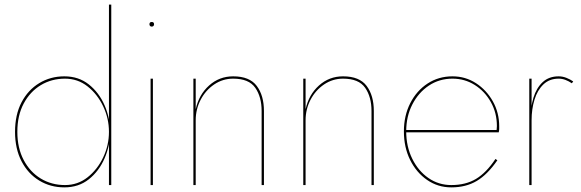

<svg xmlns="http://www.w3.org/2000/svg" viewBox="-20 -800 2513 830"><path d="M451 -780V0H461V-780ZM45 -230Q45 -157 73 -103Q101 -49 149.5 -19.5Q198 10 258 10Q320 10 364 -25Q408 -60 432 -115.5Q456 -171 456 -230Q456 -290 432 -345Q408 -400 364 -435Q320 -470 258 -470Q198 -470 149.5 -440.5Q101 -411 73 -357.5Q45 -304 45 -230ZM55 -230Q55 -301 82.5 -352.5Q110 -404 156.5 -432Q203 -460 261 -460Q316 -460 358.5 -426.5Q401 -393 426 -340.5Q451 -288 451 -230Q451 -172 426 -119.5Q401 -67 358.5 -33.5Q316 0 261 0Q203 0 156.5 -28Q110 -56 82.5 -108Q55 -160 55 -230Z M626 -695Q626 -691 628.5 -688Q631 -685 636 -685Q641 -685 643.5 -688Q646 -691 646 -695Q646 -700 643.5 -702.5Q641 -705 636 -705Q631 -705 628.5 -702.5Q626 -700 626 -695ZM631 -460V0H641V-460Z M1111 -320V0H1121V-320Q1121 -387 1090 -428.5Q1059 -470 988 -470Q928 -470 884 -430.5Q840 -391 826 -328V-460H816V0H826V-280Q826 -328 847.5 -369Q869 -410 906 -435Q943 -460 988 -460Q1056 -460 1083.5 -420.5Q1111 -381 1111 -320Z M1586 -320V0H1596V-320Q1596 -387 1565 -428.5Q1534 -470 1463 -470Q1403 -470 1359 -430.5Q1315 -391 1301 -328V-460H1291V0H1301V-280Q1301 -328 1322.5 -369Q1344 -410 1381 -435Q1418 -460 1463 -460Q1531 -460 1558.5 -420.5Q1586 -381 1586 -320Z M1931 10Q1994 10 2040.5 -17.5Q2087 -45 2130 -107L2122 -113Q2082 -53 2037.5 -26.5Q1993 0 1931 0Q1876 0 1832 -30.5Q1788 -61 1762 -114Q1736 -167 1736 -232Q1736 -297 1762.5 -348.5Q1789 -400 1834 -430Q1879 -460 1936 -460Q1989 -460 2032.5 -432.5Q2076 -405 2102 -358.5Q2128 -312 2128 -255Q2128 -246 2127 -240Q2126 -234 2124 -229L2131 -238H1733V-228H2136Q2138 -236 2138 -243Q2138 -250 2138 -254Q2138 -313 2110.5 -362Q2083 -411 2037.5 -440.5Q1992 -470 1936 -470Q1876 -470 1828.5 -439Q1781 -408 1753.5 -354Q1726 -300 1726 -232Q1726 -163 1753 -108.5Q1780 -54 1826.5 -22Q1873 10 1931 10Z M2278 -460H2268V0H2278ZM2452 -440 2458 -448Q2445 -457 2428.5 -463.5Q2412 -470 2395 -470Q2353 -470 2326 -445Q2299 -420 2286 -377.5Q2273 -335 2273 -280H2278Q2278 -328 2290.5 -369Q2303 -410 2329 -435Q2355 -460 2395 -460Q2410 -460 2424.5 -454.5Q2439 -449 2452 -440Z"/></svg>

Font: Jost Thin
Style: Regular
Weight: 250
Version: Version 3.710